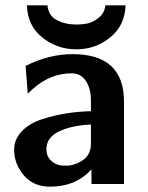

<svg xmlns="http://www.w3.org/2000/svg" viewBox="-20 -690 555 720"><path d="M81 -670H158Q161 -632 192.5 -615Q224 -598 267 -598Q286 -598 306 -601.5Q326 -605 349 -622.5Q372 -640 375 -670H451Q448 -594 393 -549.5Q338 -505 266 -505Q194 -505 138.5 -549.5Q83 -594 81 -670ZM33 -128Q33 -168 62 -198Q91 -228 138 -243Q185 -258 230 -265Q275 -272 321 -273V-314Q321 -358 302 -386.5Q283 -415 249 -415Q170 -415 106 -359L84 -339L76 -443Q164 -487 252 -487Q445 -487 445 -309V0H323V-55Q265 10 167 10Q105 10 69 -33Q33 -76 33 -128ZM154 -130Q154 -105 171 -88Q188 -71 214 -69H238Q270 -73 295.5 -93Q321 -113 321 -153V-223Q250 -220 202 -197.5Q154 -175 154 -130Z"/></svg>

Font: Coval
Style: Bold
Weight: 700
Foundry: Context Ltd
Version: Version 001.000